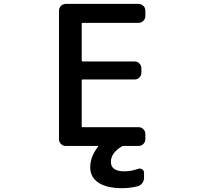

<svg xmlns="http://www.w3.org/2000/svg" viewBox="-20 -774 1040 990"><path d="M610.4 196.3Q530.3 196.3 487.8 168Q445.3 139.6 445.3 88.9Q445.3 33.2 485.4 -17.6Q488.3 -21.5 483.4 -21.5H319.3Q304.7 -21.5 294.4 -31.7Q284.2 -42 284.2 -56.6V-718.8Q284.2 -733.4 294.4 -743.7Q304.7 -753.9 319.3 -753.9H694.3Q709 -753.9 719.2 -743.7Q729.5 -733.4 729.5 -718.8V-691.4Q729.5 -676.8 719.2 -666.5Q709 -656.2 694.3 -656.2H405.3Q401.4 -656.2 401.4 -652.3V-460.9Q401.4 -457 405.3 -457H674.8Q688.5 -457 698.7 -446.8Q709 -436.5 709 -421.9V-398.4Q709 -384.8 698.7 -374.5Q688.5 -364.3 674.8 -364.3H405.3Q401.4 -364.3 401.4 -359.4V-123Q401.4 -118.2 405.3 -118.2H694.3Q709 -118.2 719.2 -107.9Q729.5 -97.7 729.5 -84V-56.6Q729.5 -42 719.2 -31.7Q709 -21.5 694.3 -21.5H616.2Q612.3 -21.5 608.4 -19.5Q551.8 14.6 551.8 60.5Q551.8 109.4 621.1 109.4Q656.2 109.4 691.4 96.7Q702.1 92.8 712.4 98.6Q722.7 104.5 722.7 117.2V142.6Q722.7 158.2 713.4 170.4Q704.1 182.6 689.5 186.5Q649.4 196.3 610.4 196.3Z"/></svg>

Font: Gen Jyuu Gothic L Monospace Medium
Style: Regular
Weight: 500
Designer: [Source Han Sans]
Ryoko NISHIZUKA  (kana & ideographs); Paul D. Hunt (Latin, Greek & Cyrillic); Wenlong ZHANG  (bopomofo
Version: Version 1.002.20150607